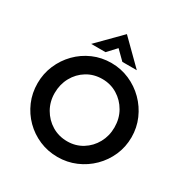

<svg xmlns="http://www.w3.org/2000/svg" viewBox="-213 -1140 1280 1324"><g transform="rotate(30 426.5 -478.5)"><path d="M53 -365Q53 -441 82 -509Q111 -577 162 -629Q213 -681 280.5 -710.5Q348 -740 426 -740Q502 -740 570 -710.5Q638 -681 690 -629Q742 -577 771.5 -509Q801 -441 801 -365Q801 -288 771.5 -220.5Q742 -153 690 -101.5Q638 -50 570 -21Q502 8 426 8Q348 8 280.5 -21Q213 -50 162 -101Q111 -152 82 -219.5Q53 -287 53 -365ZM189 -365Q189 -297 221 -241Q253 -185 307.5 -152Q362 -119 430 -119Q496 -119 549.5 -152Q603 -185 634 -241Q665 -297 665 -365Q665 -435 633 -491Q601 -547 547 -580Q493 -613 427 -613Q359 -613 305 -580Q251 -547 220 -490.5Q189 -434 189 -365ZM486 -784 416 -853 352 -784H238L417 -965H418L601 -784Z"/></g></svg>

Font: Reem Kufi SemiBold
Style: Regular
Weight: 600
Designer: Khaled Hosny
Version: Version 1.001